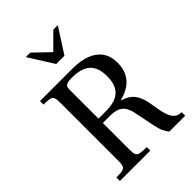

<svg xmlns="http://www.w3.org/2000/svg" viewBox="-258 -1010 1121 1121"><g transform="rotate(-45 302.5 -450.0)"><path d="M50 0V-29Q86 -29 102 -33.5Q118 -38 122.5 -50Q127 -62 127 -85V-574Q127 -598 122.5 -610.5Q118 -623 101.5 -627Q85 -631 50 -631V-660H319Q384 -660 431 -642Q478 -624 503.5 -588Q529 -552 529 -497Q529 -450 511 -416Q493 -382 461 -361Q429 -340 387 -330V-328Q422 -318 444 -300Q466 -282 479 -252Q492 -222 499 -175L505 -138Q511 -104 520.5 -79.5Q530 -55 546.5 -42Q563 -29 589 -29V0H459Q446 -13 436 -35Q426 -57 419 -92L394 -215Q385 -265 359 -287.5Q333 -310 280 -310H219V-85Q219 -61 224 -49Q229 -37 246.5 -33Q264 -29 301 -29V0ZM219 -346H281Q357 -346 393.5 -379.5Q430 -413 430 -485Q430 -558 393 -591.5Q356 -625 280 -625Q240 -625 229.5 -616Q219 -607 219 -588ZM270 -746 173 -900H210L307 -807L400 -900H437L338 -746Z"/></g></svg>

Font: Frank Ruhl Libre
Style: Regular
Weight: 400
Designer: Yanek Iontef
Foundry: Fontef
Version: Version 6.004